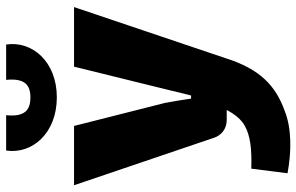

<svg xmlns="http://www.w3.org/2000/svg" viewBox="-190 -568 965 625"><g transform="rotate(-90 292.5 -255.5)"><path d="M288 -553C405 -553 473 -634 460 -718H345C351 -658 329 -639 288 -639C246 -639 224 -658 230 -718H115C102 -634 171 -553 288 -553ZM388 -497 315 -201C309 -178 302 -145 294 -116H284C280 -145 275 -173 270 -201L195 -497H2L156 -43C164 -17 186 0 214 0H247C234 25 216 48 195 59C163 77 119 82 56 80L41 198C112 211 187 212 246 188C323 160 380 111 416 -5L582 -497Z"/></g></svg>

Font: Exo 2 Extra Bold
Style: Regular
Weight: 800
Designer: Natanael Gama
Version: Version 1.001;PS 001.001;hotconv 1.0.88;makeotf.lib2.5.64775